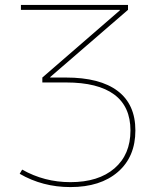

<svg xmlns="http://www.w3.org/2000/svg" viewBox="-20 -750 660 780"><path d="M60 -44 70 -61Q160 -10 266 -10Q380 -10 445 -66Q510 -122 510 -220Q510 -317 444 -366Q378 -415 248 -415H152V-435L467 -708V-710H65V-730H500V-710L184 -437V-435H248Q386 -435 458 -380.5Q530 -326 530 -220Q530 -113 459 -51.5Q388 10 266 10Q153 10 60 -44Z"/></svg>

Font: Enso Thin
Style: Regular
Weight: 100
Designer: Coji Morishita
Foundry: UNDERFOREST DESIGN
Version: Version 1.000